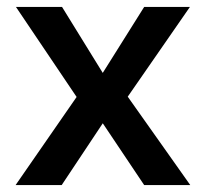

<svg xmlns="http://www.w3.org/2000/svg" viewBox="-20 -534 596 554"><path d="M528 -514 325 -221 256 -291 396 -514ZM25 0 230 -296 297 -209 158 0ZM159 -514 288 -305 338 -270 529 0H396L264 -197L210 -241L26 -514Z"/></svg>

Font: 42dot Sans
Style: Bold
Weight: 700
Designer: 42dot
Version: Version 1.000